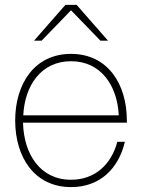

<svg xmlns="http://www.w3.org/2000/svg" viewBox="-20 -752 580 784"><path d="M270 12C389 12 464 -64 490 -173H459C435 -82 369 -18 270 -18C144 -18 77 -123 74 -251H498V-260C498 -410 419 -532 270 -532C121 -532 42 -410 42 -260C42 -110 121 12 270 12ZM75 -281C81 -403 148 -502 270 -502C392 -502 459 -403 465 -281ZM119 -586H150L270 -710L390 -586H421L293 -732H247Z"/></svg>

Font: Aspekta 100
Style: Regular
Weight: 100
Designer: Ivo Dolenc
Version: Version 2.000